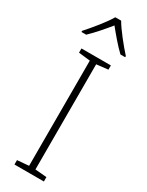

<svg xmlns="http://www.w3.org/2000/svg" viewBox="-245 -985 783 1023"><g transform="rotate(30 147.0 -474.0)"><path d="M166 -948H130C106 -906 50 -838 13 -797V-790H42C78 -824 118 -871 148 -908C178 -871 217 -824 253 -790H282V-797C245 -838 190 -906 166 -948ZM238 0V-27L167 -33V-680L238 -688V-714H57V-688L128 -680V-33L57 -27V0Z"/></g></svg>

Font: Noto Sans Telugu ExtraLight
Style: Regular
Weight: 200
Designer: Jelle Bosma - Monotype Design Team
Foundry: Monotype Imaging Inc.
Version: Version 2.005